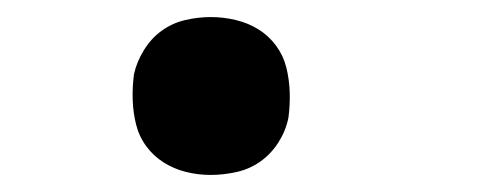

<svg xmlns="http://www.w3.org/2000/svg" viewBox="-20 -193 590 225"><path d="M227 12Q212 12 198 8.5Q184 5 172 -2.5Q160 -10 151.5 -21.5Q143 -33 139.5 -47Q136 -61 135.5 -76Q135 -91 137 -106Q140 -120 148.5 -134Q157 -148 169.5 -157Q182 -166 197 -169.5Q212 -173 227 -173Q242 -173 256.5 -169.5Q271 -166 283 -158.5Q295 -151 303.5 -139.5Q312 -128 315.5 -114Q319 -100 319.5 -85Q320 -70 318 -55Q315 -40 306.5 -26.5Q298 -13 285.5 -4Q273 5 257.5 8.5Q242 12 227 12Z"/></svg>

Font: Lode Dark
Style: Bold Italic
Weight: 700
Italic angle: -11°
Monospace: yes
Designer: Belleve Invis
Foundry: Belleve Invis
Version: Version 29.2.0; ttfautohint (v1.8.3)